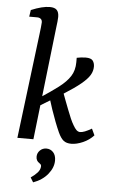

<svg xmlns="http://www.w3.org/2000/svg" viewBox="-59 -693 556 943"><g transform="rotate(5 219.5 -221.5)"><path d="M45 0 109 -517Q111 -534 113 -551Q115 -568 115 -575Q115 -587 108 -592.5Q101 -598 90 -598H51L56 -631Q111 -654 148 -654Q172 -654 182.5 -643Q193 -632 193 -609Q193 -600 191.5 -586Q190 -572 188 -557L124 0ZM311 6Q287 6 273 -5Q259 -16 246 -44Q236 -66 225 -94.5Q214 -123 203.5 -154Q193 -185 184 -215L248 -248Q255 -228 264 -205Q273 -182 281.5 -159.5Q290 -137 298.5 -117.5Q307 -98 315 -85Q323 -71 330.5 -63.5Q338 -56 348 -55Q359 -55 373 -60.5Q387 -66 406 -77L421 -45Q399 -21 368 -7.5Q337 6 311 6ZM125 -158 132 -203Q189 -240 226.5 -268.5Q264 -297 282.5 -326Q301 -355 301 -395V-417Q311 -419 322.5 -420.5Q334 -422 345 -422Q372 -422 380.5 -410Q389 -398 389 -381Q389 -359 377 -339Q365 -319 335.5 -294.5Q306 -270 254.5 -237.5Q203 -205 125 -158ZM141 211 127 188Q145 176 158.5 161.5Q172 147 173 130Q173 123 170.5 120.5Q168 118 163 114Q156 110 151.5 102.5Q147 95 147 84Q147 66 160 53Q173 40 192 40Q212 40 225.5 54.5Q239 69 239 95Q239 130 212.5 162.5Q186 195 141 211Z"/></g></svg>

Font: Yrsa
Style: Italic
Weight: 400
Italic angle: -7.10001°
Designer: Anna Giedrys (Yrsa+Rasa design), David Brezina (Yrsa art-direction, Rasa art-direction, design)
Foundry: Rosetta Type Foundry
Version: Version 2.004